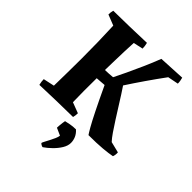

<svg xmlns="http://www.w3.org/2000/svg" viewBox="-254 -797 1205 1205"><g transform="rotate(45 348.0 -195.0)"><path d="M489 12Q481 1 463 -30.5Q445 -62 414.5 -123Q384 -184 338 -282Q322 -281 305.5 -279.5Q289 -278 273 -277Q272 -217 272.5 -163.5Q273 -110 274 -65L345 -38Q345 -18 340 0Q267 1 194 2.5Q121 4 48 7Q42 -17 42 -38L116 -54Q117 -114 118 -177.5Q119 -241 119 -299Q119 -369 117.5 -443.5Q116 -518 113 -584L42 -612Q42 -621 43 -630.5Q44 -640 47 -650Q120 -651 193 -652.5Q266 -654 339 -657Q342 -645 343.5 -634Q345 -623 345 -612L281 -598Q279 -565 277.5 -522Q276 -479 275 -434.5Q274 -390 273 -350Q291 -351 307.5 -351.5Q324 -352 341 -354Q357 -385 380 -434Q403 -483 428 -539Q453 -595 474 -650Q518 -652 562 -654.5Q606 -657 650 -659Q653 -648 655 -636.5Q657 -625 657 -613L586 -599Q544 -542 501.5 -480.5Q459 -419 422 -362Q434 -345 453 -315Q472 -285 495 -248.5Q518 -212 541.5 -175Q565 -138 586 -107.5Q607 -77 623 -60L696 -42Q698 -22 691 -3Q662 3 612 7.5Q562 12 489 12ZM339 269Q333 269 324 263.5Q315 258 315 255Q315 252 322 238.5Q329 225 338.5 207Q348 189 356 171Q364 153 365 141L316 119Q316 114 317 100Q318 86 320 72Q322 58 323 54Q335 51 358.5 46.5Q382 42 408 42Q428 60 437 81Q446 102 446 124Q446 150 429.5 177Q413 204 388 228.5Q363 253 339 269Z"/></g></svg>

Font: Labrada
Style: Bold
Weight: 700
Designer: Mercedes Jáuregui
Foundry: Omnibus-Type Team
Version: Version 1.000; ttfautohint (v1.8.4.7-5d5b)